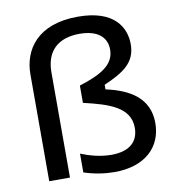

<svg xmlns="http://www.w3.org/2000/svg" viewBox="-78 -741 748 821"><g transform="rotate(-10 296.0 -331.0)"><path d="M161.7 0V-456.7C161.7 -549.2 215 -598.3 308.3 -598.3C386.7 -598.3 425.8 -563.3 425.8 -509.2C425.8 -442.5 365.8 -410 271.7 -380V-305C382.5 -279.2 471.7 -250.8 471.7 -161.7C471.7 -103.3 434.2 -65 354.2 -65C304.2 -65 259.2 -78.3 221.7 -93.3V-11.7C267.5 3.3 313.3 10 354.2 10C489.2 10 561.7 -64.2 561.7 -166.7C561.7 -274.2 480.8 -322.5 376.7 -345V-365C460.8 -401.7 516.7 -435.8 516.7 -516.7C516.7 -587.5 474.2 -671.7 314.2 -671.7C138.3 -671.7 71.7 -570.8 71.7 -463.3V0Z"/></g></svg>

Font: Familjen Grotesk
Style: Regular
Weight: 400
Designer: Anders Wikstroem, Jonas Baeckman, Matilda Gysing, Kristian Moeller
Foundry: Familjen STHLM AB
Version: Version 2.000